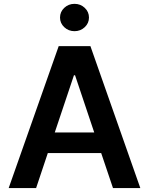

<svg xmlns="http://www.w3.org/2000/svg" viewBox="-20 -964 764 984"><path d="M165 0H24.4L280.8 -727.5H443.4L699.2 0H559.1L498.5 -179.7H225.1ZM260.7 -285.2H462.9L364.7 -578.1H358.9ZM361.8 -804.2Q331.1 -804.2 309.3 -824.7Q287.6 -845.2 287.6 -874Q287.6 -903.3 309.3 -923.8Q331.1 -944.3 361.8 -944.3Q392.6 -944.3 414.3 -923.8Q436 -903.3 436 -874Q436 -845.2 414.3 -824.7Q392.6 -804.2 361.8 -804.2Z"/></svg>

Font: Inter Semi Bold
Style: Regular
Weight: 600
Designer: Rasmus Andersson
Foundry: rsms
Version: Version 4.000;git-e0f93cc